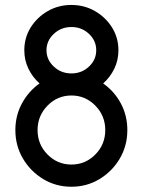

<svg xmlns="http://www.w3.org/2000/svg" viewBox="-20 -729 561 756"><path d="M261.2 -622.6Q220.7 -622.6 191.9 -595.7Q163.1 -568.8 163.1 -531.2Q163.1 -493.7 191.9 -466.8Q220.7 -439.9 261.2 -439.9Q301.8 -439.9 330.3 -466.8Q358.9 -493.7 358.9 -531.2Q358.9 -568.8 330.3 -595.7Q301.8 -622.6 261.2 -622.6ZM261.2 -81.1Q316.4 -81.1 355.5 -120.8Q394.5 -160.6 394.5 -216.8Q394.5 -272.9 355.5 -313Q316.4 -353 261.2 -353Q206.1 -353 167 -313Q127.9 -272.9 127.9 -216.8Q127.9 -160.6 167 -120.8Q206.1 -81.1 261.2 -81.1ZM386.2 -400.4Q430.2 -369.6 455.8 -321.8Q481.4 -273.9 481.4 -216.8Q481.4 -155.3 451.7 -104.7Q421.9 -54.2 371.8 -23.9Q321.8 6.3 261.2 6.3Q200.2 6.3 150.1 -23.9Q100.1 -54.2 70.3 -104.7Q40.5 -155.3 40.5 -216.8Q40.5 -273.9 66.4 -321.8Q92.3 -369.6 135.7 -400.4Q107.9 -425.3 91.8 -458.7Q75.7 -492.2 75.7 -531.2Q75.7 -580.6 100.8 -620.8Q126 -661.1 168 -685.3Q210 -709.5 261.2 -709.5Q312 -709.5 354 -685.3Q396 -661.1 421.1 -620.8Q446.3 -580.6 446.3 -531.2Q446.3 -492.2 430.2 -458.7Q414.1 -425.3 386.2 -400.4Z"/></svg>

Font: Qaz
Style: Regular
Weight: 400
Designer: GGBotNet
Foundry: f0n7
Version: 0.70